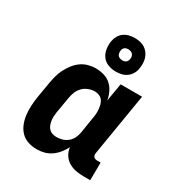

<svg xmlns="http://www.w3.org/2000/svg" viewBox="-183 -899 965 1032"><g transform="rotate(30 300.0 -383.0)"><path d="M196 8Q167 8 141 -0.5Q115 -9 97 -27.5Q79 -46 69 -71Q59 -96 55.5 -123Q52 -150 53.5 -178Q55 -206 59 -234L76 -334Q80 -357 86 -380Q92 -403 103 -424.5Q114 -446 129 -466Q144 -486 164 -500.5Q184 -515 207.5 -521.5Q231 -528 254 -528Q281 -528 306 -520.5Q331 -513 349 -496.5Q367 -480 378 -457Q389 -434 393 -409L412 -520H545L481 -133Q480 -127 481 -121Q482 -115 485.5 -110.5Q489 -106 495 -104Q501 -102 507 -102H529L528 8H488Q462 8 438 3.5Q414 -1 393.5 -13.5Q373 -26 360.5 -46Q348 -66 345 -91Q334 -70 319 -51Q304 -32 284 -18Q264 -4 241 2Q218 8 196 8ZM254 -102Q272 -102 289.5 -107Q307 -112 322 -124Q337 -136 345.5 -153.5Q354 -171 357 -188L373 -288Q376 -303 377 -317Q378 -331 376.5 -345Q375 -359 371.5 -372.5Q368 -386 360 -396.5Q352 -407 339 -412.5Q326 -418 312 -418Q293 -418 273 -410.5Q253 -403 238.5 -388Q224 -373 216.5 -354Q209 -335 206 -316L189 -216Q187 -203 186.5 -189.5Q186 -176 188 -163.5Q190 -151 194.5 -139.5Q199 -128 207.5 -119Q216 -110 228.5 -106Q241 -102 254 -102ZM354 -566Q329 -566 306 -575Q283 -584 269.5 -602.5Q256 -621 252 -645.5Q248 -670 252 -695Q255 -712 264 -728.5Q273 -745 288 -755.5Q303 -766 320 -770Q337 -774 355 -774Q371 -774 387.5 -770.5Q404 -767 417 -758.5Q430 -750 439.5 -737.5Q449 -725 454 -709.5Q459 -694 459.5 -677.5Q460 -661 457 -645Q455 -628 445.5 -611.5Q436 -595 421.5 -584.5Q407 -574 389.5 -570Q372 -566 354 -566ZM355 -636Q360 -636 365.5 -637Q371 -638 376 -641.5Q381 -645 384 -650.5Q387 -656 388 -662Q390 -670 388.5 -678Q387 -686 382.5 -692Q378 -698 370 -701Q362 -704 354 -704Q349 -704 343.5 -703Q338 -702 333 -698.5Q328 -695 325 -689.5Q322 -684 321 -678Q320 -670 321 -662Q322 -654 326.5 -648Q331 -642 339 -639Q347 -636 355 -636Z"/></g></svg>

Font: Iosevka HT Extrabold Extended
Style: Italic
Weight: 800
Width: 7
Italic angle: -9°
Monospace: yes
Designer: Belleve Invis
Foundry: Belleve Invis
Version: Version 32.3.0; ttfautohint (v1.8.4)